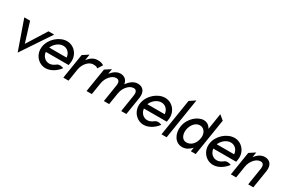

<svg xmlns="http://www.w3.org/2000/svg" viewBox="78 -1640 3887 2649"><g transform="rotate(30 2021.5 -315.0)"><path d="M86 -451 250 16 562 -451H471L275 -138L178 -451Z M500 -226C479 -95 573 11 688 11C763 11 843 -36 897 -106L901 -111L896 -114C896 -114 836 -141 795 -108C767 -85 735 -70 701 -70C637 -70 588 -119 581 -187H945L951 -225C972 -356 879 -462 763 -462C648 -462 521 -357 500 -226ZM592 -262C620 -330 685 -381 750 -381C815 -381 864 -331 869 -262Z M968 0H1051L1081 -191C1089 -244 1113 -287 1140 -316C1164 -343 1197 -365 1237 -365C1282 -365 1290 -359 1306 -347L1309 -344L1358 -422L1352 -425C1326 -438 1316 -447 1258 -447C1193 -447 1146 -408 1108 -360L1123 -456L1031 -396Z M1338 0H1422L1452 -187C1460 -240 1484 -283 1511 -312C1535 -339 1568 -361 1607 -361C1651 -361 1665 -325 1657 -273L1614 0H1698L1728 -187C1736 -240 1760 -283 1787 -312C1811 -339 1844 -361 1883 -361C1927 -361 1941 -325 1933 -273L1890 0H1972L2017 -283C2032 -378 1991 -443 1903 -443C1835 -443 1782 -396 1743 -343L1742 -342V-341C1734 -404 1692 -443 1627 -443C1565 -443 1517 -404 1478 -356L1491 -437L1398 -376Z M2063 -226C2042 -95 2136 11 2251 11C2326 11 2406 -36 2460 -106L2464 -111L2459 -114C2459 -114 2399 -141 2358 -108C2330 -85 2298 -70 2264 -70C2200 -70 2151 -119 2144 -187H2508L2514 -225C2535 -356 2442 -462 2326 -462C2211 -462 2084 -357 2063 -226ZM2155 -262C2183 -330 2248 -381 2313 -381C2378 -381 2427 -331 2432 -262Z M2532 0H2614L2716 -646L2625 -585Z M2706 -226C2687 -108 2747 11 2866 11C2926 11 2973 -22 3010 -63L3000 0H3077L3170 -585L3096 -646L3056 -390C3034 -429 3000 -462 2941 -462C2850 -462 2728 -368 2706 -226ZM2794 -226C2806 -300 2859 -373 2930 -373C3006 -373 3042 -299 3030 -226C3016 -138 2960 -74 2883 -74C2815 -74 2781 -145 2794 -226Z M3169 -226C3148 -95 3242 11 3357 11C3432 11 3512 -36 3566 -106L3570 -111L3565 -114C3565 -114 3505 -141 3464 -108C3436 -85 3404 -70 3370 -70C3306 -70 3257 -119 3250 -187H3614L3620 -225C3641 -356 3548 -462 3432 -462C3317 -462 3190 -357 3169 -226ZM3261 -262C3289 -330 3354 -381 3419 -381C3484 -381 3533 -331 3538 -262Z M3637 0H3721L3751 -187C3759 -240 3783 -283 3810 -312C3834 -339 3867 -361 3906 -361C3950 -361 3964 -325 3956 -273L3913 0H3995L4040 -283C4055 -378 4014 -443 3926 -443C3864 -443 3816 -404 3777 -356L3790 -437L3697 -376Z"/></g></svg>

Font: Charger Sport
Style: SeBdNrwObl
Weight: 600
Designer: Jasper
Foundry: Cannot Into Space Fonts
Version: Version 1.1